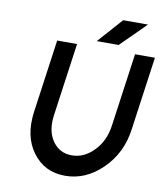

<svg xmlns="http://www.w3.org/2000/svg" viewBox="-94 -947 890 1037"><g transform="rotate(10 350.5 -429.0)"><path d="M376 -734H496L633 -870H497ZM165 -700 109 -300Q90 -163 155 -76Q220 12 333 12Q446 12 536 -76Q581 -120 608.5 -175.5Q636 -231 645 -300L701 -700H592L536 -300Q524 -212 470 -158Q417 -103 350 -103Q282 -103 244 -158Q206 -212 218 -300L274 -700Z"/></g></svg>

Font: Unageo
Style: SemiBold-Italic
Weight: 600
Designer: Richard Sepsi
Foundry: Richard Sepsi
Version: Version 2.000